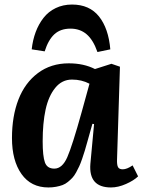

<svg xmlns="http://www.w3.org/2000/svg" viewBox="-20 -803 622 837"><path d="M293.9 -783.2Q370.1 -783.2 411.6 -731.2Q453.1 -679.2 460.9 -587.9L404.8 -576.2Q386.2 -629.4 357.4 -653.8Q328.6 -678.2 287.1 -678.2Q243.7 -678.2 217 -653.6Q190.4 -628.9 174.8 -579.1L118.2 -587.9Q122.6 -628.4 135.5 -663.1Q148.4 -697.8 169.7 -725.1Q190.9 -752.4 222.9 -767.8Q254.9 -783.2 293.9 -783.2ZM490.2 -107.9Q489.3 -84.5 494.4 -74.7Q499.5 -64.9 515.1 -64.9Q533.2 -64.9 558.1 -82L582 -34.2Q563.5 -16.1 529.3 -1Q495.1 14.2 463.9 14.2Q365.7 14.2 374 -88.9L390.1 -262.2L382.8 -263.2L360.8 -185.1Q354 -160.6 349.4 -145.3Q344.7 -129.9 337.9 -110.1Q331.1 -90.3 325.4 -78.1Q319.8 -65.9 311.8 -51.3Q303.7 -36.6 295.4 -27.8Q287.1 -19 276.1 -10Q265.1 -1 252.7 3.7Q240.2 8.3 224.6 11.2Q209 14.2 190.9 14.2Q115.2 14.2 73.7 -44.4Q32.2 -103 32.2 -201.2Q32.2 -296.4 60.5 -369.4Q88.9 -442.4 145.5 -484.6Q202.1 -526.9 279.8 -526.9Q345.2 -526.9 394 -502L465.8 -524.9L502.9 -512.2ZM216.8 -67.9Q251.5 -67.9 273.4 -117.9Q295.4 -168 335.9 -314L370.1 -438Q335.9 -456.1 293.9 -456.1Q250 -456.1 220.7 -419.9Q191.4 -383.8 178.7 -325Q166 -266.1 166 -187Q166 -122.1 175.8 -95Q185.5 -67.9 216.8 -67.9Z"/></svg>

Font: Literata Book
Style: Bold Italic
Weight: 700
Italic angle: -3°
Designer: Latin by Veronika Burian and Jose Scaglione. Greek by Irene Vlachou. Cyrillic by Vera Evstafieva
Foundry: TypeTogether
Version: Version 1.003;PS 001.003;hotconv 1.0.88;makeotf.lib2.5.64775